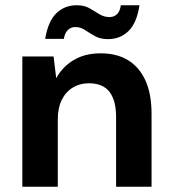

<svg xmlns="http://www.w3.org/2000/svg" viewBox="-20 -711 654 731"><path d="M65 0V-496H184L194 -413Q217 -456 260 -482Q303 -508 363 -508Q425 -508 468 -481.5Q511 -455 534 -404Q557 -353 557 -278V0H422V-266Q422 -328 397 -361Q372 -394 318 -394Q284 -394 257 -377.5Q230 -361 215 -330.5Q200 -300 200 -256V0ZM391 -562Q362 -562 341.5 -573.5Q321 -585 304 -596.5Q287 -608 266 -608Q250 -608 238.5 -597Q227 -586 223 -563H152Q163 -630 194.5 -660.5Q226 -691 272 -691Q301 -691 321 -679.5Q341 -668 358.5 -657Q376 -646 397 -646Q414 -646 425.5 -657Q437 -668 440 -691H511Q501 -624 469.5 -593Q438 -562 391 -562Z"/></svg>

Font: DM Sans 24pt
Style: Bold
Weight: 700
Designer: Colophon Foundry, Jonny Pinhorn
Foundry: Colophon Foundry
Version: Version 4.004;gftools[0.9.30]